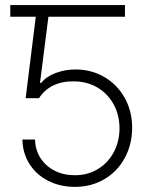

<svg xmlns="http://www.w3.org/2000/svg" viewBox="-20 -727 581 757"><path d="M472.7 -661.1H170.9L137.7 -400.4H142.6Q162.6 -425.3 199.5 -439.2Q236.3 -453.1 278.3 -453.1Q339.8 -453.1 390.6 -423.8Q441.4 -394.5 471.2 -342Q501 -289.6 501 -222.7Q500.5 -156.2 471.4 -103.3Q442.4 -50.3 391.1 -20.3Q339.8 9.8 275.4 9.8Q216.8 9.8 169.9 -14.2Q123 -38.1 96.2 -80.6Q69.3 -123 68.4 -176.8H118.2Q119.1 -136.2 139.4 -104.2Q159.7 -72.3 195.1 -54.2Q230.5 -36.1 275.4 -36.1Q325.7 -36.1 365.7 -60.3Q405.8 -84.5 428.5 -127Q451.2 -169.4 451.2 -221.7Q450.7 -275.9 426.8 -317.9Q402.8 -359.9 362.1 -383.1Q321.3 -406.2 271.5 -406.2Q226.6 -407.2 190.9 -390.4Q155.3 -373.5 133.8 -339.8H81.1L121.1 -661.1H20.5V-707H472.7Z"/></svg>

Font: Pretendard GOV ExtraLight
Style: Regular
Weight: 200
Designer: Base glyphs from Inter by Rasmus Andersson; Hangeul glyphs from Noto Sans CJK(Source Han Sans) by Jang Soo-young and Kan
Foundry: Kil Hyung-jin
Version: Version 1.309